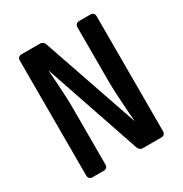

<svg xmlns="http://www.w3.org/2000/svg" viewBox="-170 -858 939 987"><g transform="rotate(-30 300.0 -365.0)"><path d="M97 0Q72 0 72 -25V-705Q72 -730 97 -730H204Q225 -730 232 -710L428 -140Q425 -172 422 -215.5Q419 -259 416.5 -304Q414 -349 414 -384V-705Q414 -730 439 -730H503Q528 -730 528 -705V-25Q528 0 503 0H396Q375 0 368 -20L174 -590Q176 -561 179 -520Q182 -479 184 -436Q186 -393 186 -357V-25Q186 0 161 0Z"/></g></svg>

Font: Pitagon Sans Mono
Style: Bold
Weight: 700
Monospace: yes
Designer: Travis Tran
Foundry: Pitagon
Version: Version 1.001; ttfautohint (v1.8.4.7-5d5b);gftools[0.9.26]